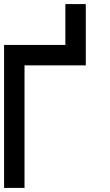

<svg xmlns="http://www.w3.org/2000/svg" viewBox="-20 -1020 540 940"><path d="M0 -100V-800H300V-1000H400V-700H100V-100Z"/></svg>

Font: GalmuriMono9 Regular
Style: Regular
Weight: 400
Designer: Lee Minseo (quiple)
Version: Version 2.399;hotconv 1.1.1;makeotfexe 2.6.0 DEVELOPMENT